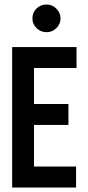

<svg xmlns="http://www.w3.org/2000/svg" viewBox="-20 -833 390 853"><path d="M34 0V-624H320V-531H131V-371H284V-278H131V-93H318V0ZM187 -690Q161 -690 142.5 -708Q124 -726 124 -751Q124 -777 142 -795Q160 -813 187 -813Q212 -813 230.5 -794.5Q249 -776 249 -751Q249 -726 230.5 -708Q212 -690 187 -690Z"/></svg>

Font: Inconsolata ExtraCondensed ExtraBold
Style: Regular
Weight: 800
Width: 2
Monospace: yes
Designer: Raph Levien, Cyreal, Brenton Simpson
Foundry: Raph Levien, Cyreal, Google
Version: Version 3.001; ttfautohint (v1.8.2.53-6de2)